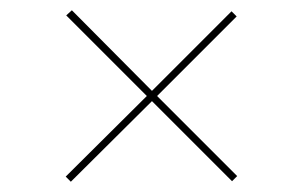

<svg xmlns="http://www.w3.org/2000/svg" viewBox="-20 -416 590 374"><path d="M442 -73 432 -63 276 -219 118 -62 108 -72 266 -229 109 -386 120 -396 276 -239 431 -394 441 -384 286 -229Z"/></svg>

Font: EauTestSC Thin
Style: Regular
Weight: 250
Designer: Christian Thalmann (Catharsis Fonts)
Version: Version 0.001;PS 000.001;hotconv 1.0.88;makeotf.lib2.5.64775